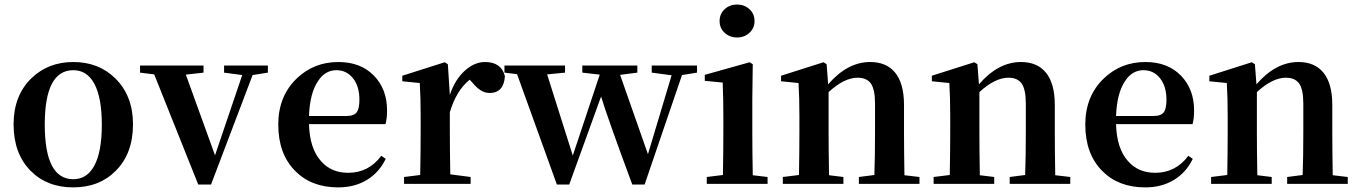

<svg xmlns="http://www.w3.org/2000/svg" viewBox="-20 -812 5999 848"><path d="M115.2 -57.6Q40 -133.8 40 -262.7Q40 -389.6 118.2 -465.8Q192.4 -538.1 303.7 -538.1Q415 -538.1 488.3 -466.8Q567.4 -389.6 567.4 -262.7Q567.4 -133.8 491.2 -57.6Q418.9 15.6 303.2 15.6Q187.5 15.6 115.2 -57.6ZM303.7 -20.5Q364.3 -20.5 396.5 -80.1Q429.7 -141.6 429.7 -261.2Q429.7 -380.9 396.5 -442.4Q364.3 -502 303.7 -502Q177.7 -502 177.7 -261.7Q177.7 -20.5 303.7 -20.5Z M855.5 2.9 661.1 -483.4 598.6 -491.2V-522.5H878.9V-491.2L800.8 -482.4L929.7 -126L1049.8 -480.5L969.7 -491.2V-522.5H1163.1V-491.2L1095.7 -480.5L912.1 2.9Z M1473.6 15.6Q1355.5 15.6 1284.2 -56.6Q1209 -131.8 1209 -261.7Q1209 -387.7 1291 -465.8Q1366.2 -538.1 1474.6 -538.1Q1573.2 -538.1 1631.8 -477.5Q1689.5 -418 1689.5 -324.2Q1689.5 -287.1 1682.6 -263.7H1344.7Q1347.7 -156.2 1397.5 -100.6Q1442.4 -48.8 1517.6 -48.8Q1608.4 -48.8 1664.1 -124L1683.6 -110.4Q1654.3 -49.8 1600.1 -17.1Q1545.9 15.6 1473.6 15.6ZM1344.7 -299.8H1511.7Q1543.9 -299.8 1556.6 -317.4Q1567.4 -333 1567.4 -372.1Q1567.4 -430.7 1539.1 -466.3Q1510.7 -502 1465.8 -502Q1416 -502 1384.8 -454.1Q1348.6 -401.4 1344.7 -299.8Z M1764.6 0V-30.3L1835.9 -39.1Q1837.9 -150.4 1837.9 -229.5V-299.8Q1837.9 -382.8 1834 -445.3L1756.8 -453.1V-477.5L1944.3 -537.1L1958 -528.3L1966.8 -392.6Q1989.3 -460.9 2034.2 -501Q2076.2 -538.1 2122.1 -538.1Q2194.3 -538.1 2210 -475.6Q2205.1 -401.4 2142.6 -401.4Q2120.1 -401.4 2101.6 -414.1Q2085.9 -423.8 2065.4 -448.2L2054.7 -460Q1996.1 -414.1 1966.8 -316.4V-229.5Q1966.8 -153.3 1968.8 -42L2058.6 -30.3V0Z M2439.5 2.9 2263.7 -484.4 2208 -491.2V-522.5H2475.6V-491.2L2396.5 -483.4L2509.8 -125L2628.9 -482.4L2551.8 -491.2V-522.5H2794.9V-491.2L2718.8 -481.4L2841.8 -130.9L2946.3 -479.5L2858.4 -491.2V-522.5H3058.6V-491.2L2992.2 -480.5L2827.1 2.9H2772.5Q2663.1 -292 2634.8 -385.7L2494.1 2.9Z M3101.6 0V-30.3L3172.9 -39.1Q3174.8 -150.4 3174.8 -229.5V-298.8Q3174.8 -374 3171.9 -447.3L3092.8 -455.1V-481.4L3291 -537.1L3304.7 -528.3L3302.7 -376V-229.5Q3302.7 -149.4 3304.7 -38.1L3370.1 -30.3V0ZM3158.2 -718.8Q3158.2 -751 3180.7 -771.5Q3203.1 -792 3235.4 -792Q3267.6 -792 3290 -771.5Q3312.5 -751 3312.5 -718.8Q3312.5 -687.5 3290 -667Q3267.6 -646.5 3235.4 -646.5Q3203.1 -646.5 3180.7 -667Q3158.2 -687.5 3158.2 -718.8Z M3437.5 0V-30.3L3508.8 -39.1Q3510.7 -150.4 3510.7 -229.5V-299.8Q3510.7 -382.8 3506.8 -445.3L3429.7 -453.1V-477.5L3617.2 -537.1L3630.9 -528.3L3637.7 -439.5Q3722.7 -538.1 3823.2 -538.1Q3894.5 -538.1 3932.6 -492.2Q3972.7 -444.3 3972.7 -348.6V-229.5Q3972.7 -149.4 3974.6 -38.1L4041 -30.3V0H3773.4V-30.3L3841.8 -39.1Q3844.7 -121.1 3844.7 -229.5V-354.5Q3844.7 -417 3826.2 -443.4Q3807.6 -468.8 3767.6 -468.8Q3709 -468.8 3639.6 -405.3V-229.5Q3639.6 -149.4 3641.6 -38.1L3705.1 -30.3V0Z M4103.5 0V-30.3L4174.8 -39.1Q4176.8 -150.4 4176.8 -229.5V-299.8Q4176.8 -382.8 4172.9 -445.3L4095.7 -453.1V-477.5L4283.2 -537.1L4296.9 -528.3L4303.7 -439.5Q4388.7 -538.1 4489.3 -538.1Q4560.5 -538.1 4598.6 -492.2Q4638.7 -444.3 4638.7 -348.6V-229.5Q4638.7 -149.4 4640.6 -38.1L4707 -30.3V0H4439.5V-30.3L4507.8 -39.1Q4510.7 -121.1 4510.7 -229.5V-354.5Q4510.7 -417 4492.2 -443.4Q4473.6 -468.8 4433.6 -468.8Q4375 -468.8 4305.7 -405.3V-229.5Q4305.7 -149.4 4307.6 -38.1L4371.1 -30.3V0Z M5038.1 15.6Q4919.9 15.6 4848.6 -56.6Q4773.4 -131.8 4773.4 -261.7Q4773.4 -387.7 4855.5 -465.8Q4930.7 -538.1 5039.1 -538.1Q5137.7 -538.1 5196.3 -477.5Q5253.9 -418 5253.9 -324.2Q5253.9 -287.1 5247.1 -263.7H4909.2Q4912.1 -156.2 4961.9 -100.6Q5006.8 -48.8 5082 -48.8Q5172.9 -48.8 5228.5 -124L5248 -110.4Q5218.8 -49.8 5164.6 -17.1Q5110.4 15.6 5038.1 15.6ZM4909.2 -299.8H5076.2Q5108.4 -299.8 5121.1 -317.4Q5131.8 -333 5131.8 -372.1Q5131.8 -430.7 5103.5 -466.3Q5075.2 -502 5030.3 -502Q4980.5 -502 4949.2 -454.1Q4913.1 -401.4 4909.2 -299.8Z M5329.1 0V-30.3L5400.4 -39.1Q5402.3 -150.4 5402.3 -229.5V-299.8Q5402.3 -382.8 5398.4 -445.3L5321.3 -453.1V-477.5L5508.8 -537.1L5522.5 -528.3L5529.3 -439.5Q5614.3 -538.1 5714.8 -538.1Q5786.1 -538.1 5824.2 -492.2Q5864.3 -444.3 5864.3 -348.6V-229.5Q5864.3 -149.4 5866.2 -38.1L5932.6 -30.3V0H5665V-30.3L5733.4 -39.1Q5736.3 -121.1 5736.3 -229.5V-354.5Q5736.3 -417 5717.8 -443.4Q5699.2 -468.8 5659.2 -468.8Q5600.6 -468.8 5531.2 -405.3V-229.5Q5531.2 -149.4 5533.2 -38.1L5596.7 -30.3V0Z"/></svg>

Font: Bpmf GenRyu Min B
Style: B
Weight: 700
Foundry: But Ko
Version: Version 1.320